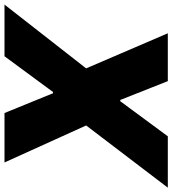

<svg xmlns="http://www.w3.org/2000/svg" viewBox="8 -791 767 855"><g transform="rotate(90 391.5 -363.5)"><path d="M-15.6 0 268.5 -363.6 112.2 -727.3H325.3L409.1 -515.6H414.8L571 -727.3H799.7L522.7 -363.6L687.5 0H467.3L379.3 -215.9H373.6L214.5 0Z"/></g></svg>

Font: Inter P Black
Style: Italic
Weight: 900
Italic angle: -9.40001°
Designer: Rasmus Andersson
Foundry: rsms
Version: Version 3.018;git-588b23468